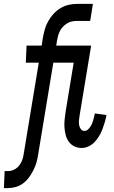

<svg xmlns="http://www.w3.org/2000/svg" viewBox="-68 -755 588 990"><path d="M-29 215H-48L-44 127H-25Q-10 127 5 119.5Q20 112 30.5 99Q41 86 46.5 70.5Q52 55 54 40L132 -432H65L69 -520H147L153 -560Q157 -582 163 -603.5Q169 -625 180.5 -645.5Q192 -666 208 -683.5Q224 -701 244 -713Q264 -725 286 -730Q308 -735 329 -735H411L397 -647H326Q314 -647 301 -644Q288 -641 277 -634Q266 -627 256.5 -617Q247 -607 241 -595Q235 -583 231.5 -570.5Q228 -558 226 -546L222 -520H344L340 -432H207L129 40Q126 61 120.5 81Q115 101 105 121Q95 141 82 159Q69 177 51 190.5Q33 204 12 209.5Q-9 215 -29 215ZM353 8Q332 8 315 -0.5Q298 -9 287 -24Q276 -39 271 -58Q266 -77 264.5 -96.5Q263 -116 265 -136.5Q267 -157 270 -177L312 -432H246L250 -520H402L343 -163Q341 -150 339.5 -137.5Q338 -125 339.5 -113Q341 -101 348 -90.5Q355 -80 368 -80Q377 -80 384.5 -86.5Q392 -93 397.5 -101Q403 -109 406.5 -117.5Q410 -126 412.5 -134.5Q415 -143 417 -152Q419 -161 421 -170L481 -162Q478 -144 472.5 -125.5Q467 -107 460.5 -89.5Q454 -72 444 -55Q434 -38 420.5 -23.5Q407 -9 389 -0.5Q371 8 353 8Z"/></svg>

Font: Iosevka Semibold
Style: Italic
Weight: 600
Italic angle: -9°
Monospace: yes
Designer: Belleve Invis
Foundry: Belleve Invis
Version: Version 32.5.0; ttfautohint (v1.8.4)